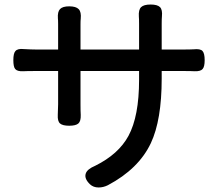

<svg xmlns="http://www.w3.org/2000/svg" viewBox="-20 -796 964 849"><path d="M416 33Q393 33 378 19Q352 -6 359 -28Q365 -48 401 -63Q504 -114 548 -195Q595 -282 595 -443V-482H336V-335Q336 -302 337 -288Q338 -260 326.5 -250Q315 -240 286 -240Q257 -240 245.5 -250Q234 -260 235.5 -288Q237 -316 237 -335V-482H141Q99 -482 82 -481Q56 -480 47 -491Q39 -501 39 -530Q39 -560 48 -570Q58 -582 85 -579Q119 -577 141 -577H237V-690Q237 -707 236 -715Q234 -744 245.5 -756Q257 -768 286 -768Q316 -768 328 -755.5Q340 -743 337 -713Q336 -706 336 -690V-577H465H595V-691Q595 -713 594 -723Q592 -753 604 -764.5Q616 -776 646 -776Q676 -776 687.5 -764.5Q699 -753 696 -723Q695 -713 695 -691V-577H787Q822 -577 837 -578Q866 -581 875.5 -570.5Q885 -560 885 -530Q885 -501 876 -491Q867 -480 840 -481Q825 -482 788 -482H695V-449Q695 -265 647 -163Q593 -49 457 23Q437 33 416 33Z"/></svg>

Font: GenSenRounded JP M
Style: Regular
Weight: 500
Version: Version 1.501;PS 1;hotconv 16.6.51;makeotf.lib2.5.65220